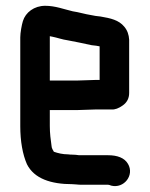

<svg xmlns="http://www.w3.org/2000/svg" viewBox="-20 -578 518 663"><path d="M311 -200H365C377 -199 390 -204 404 -214C418 -224 426 -238 426 -257V-441C425 -458 420 -473 409 -486C390 -509 362 -515 327 -521L310 -523C305 -524 299 -525 294 -526C274 -529 252 -536 231 -539C201 -546 171 -558 136 -558C98 -558 68 -535 59 -505C55 -492 50 -465 50 -449V-142C50 -91 58 -45 73 -11C98 39 156 58 230 58C240 58 249 60 261 60H353C357 60 361 62 364 63C408 74 445 27 422 -12C410 -33 385 -42 353 -42H253C246 -43 238 -44 230 -44C226 -44 221 -44 215 -45C197 -45 180 -49 166 -54C164 -58 158 -66 158 -74C155 -96 152 -117 152 -143V-198H249C264 -198 297 -200 311 -200ZM249 -300H152V-453L162 -451C177 -448 197 -441 213 -439C241 -434 268 -428 296 -422L313 -420C316 -419 320 -419 324 -418V-302H311C298 -302 264 -300 249 -300Z"/></svg>

Font: Electronic
Style: UltBlk
Weight: 500
Version: Version 1.011